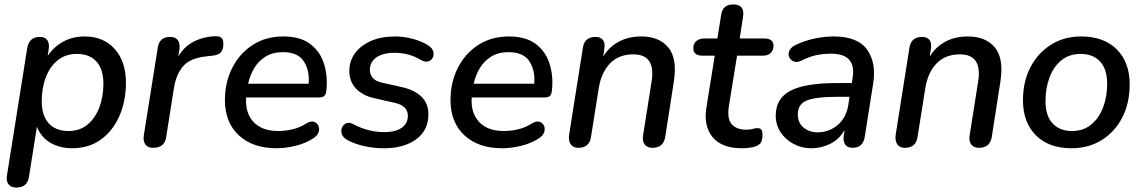

<svg xmlns="http://www.w3.org/2000/svg" viewBox="-20 -662 5174 869"><path d="M54 187Q30 187 18.5 172Q7 157 12 129L103 -443Q111 -495 161 -495Q184 -495 194.5 -479.5Q205 -464 200 -436L196 -409Q224 -451 267 -474Q310 -497 364 -497Q448 -497 499 -440.5Q550 -384 550 -287Q550 -206 521 -138.5Q492 -71 437.5 -31Q383 9 306 9Q252 9 209.5 -15Q167 -39 147 -88L111 139Q103 187 54 187ZM290 -69Q341 -69 376 -98Q411 -127 429.5 -175.5Q448 -224 448 -283Q448 -349 416.5 -383.5Q385 -418 328 -418Q277 -418 241.5 -389.5Q206 -361 187.5 -312.5Q169 -264 169 -204Q169 -138 201 -103.5Q233 -69 290 -69Z M673 7Q649 7 638 -8Q627 -23 631 -50L694 -446Q701 -495 751 -495Q774 -495 785 -480Q796 -465 792 -438L787 -406Q811 -449 854 -472Q897 -495 949 -498Q974 -499 982.5 -490.5Q991 -482 991 -463Q991 -437 979 -424.5Q967 -412 940 -410L916 -407Q842 -400 809.5 -363Q777 -326 767 -262L732 -41Q725 7 673 7Z M1232 9Q1124 9 1061 -49.5Q998 -108 998 -209Q998 -289 1031 -354.5Q1064 -420 1123.5 -458.5Q1183 -497 1262 -497Q1341 -497 1386 -461.5Q1431 -426 1447.5 -370Q1464 -314 1457 -252Q1455 -233 1447 -227Q1439 -221 1424 -221H1094Q1089 -151 1127.5 -110Q1166 -69 1239 -69Q1272 -69 1305 -77Q1338 -85 1366 -103Q1386 -115 1400 -111Q1414 -107 1420.5 -94Q1427 -81 1422.5 -65.5Q1418 -50 1401 -38Q1366 -14 1319.5 -2.5Q1273 9 1232 9ZM1261 -426Q1214 -426 1181.5 -405.5Q1149 -385 1130 -352.5Q1111 -320 1103 -283H1377Q1382 -343 1355 -384.5Q1328 -426 1261 -426Z M1718 9Q1671 9 1627 -1Q1583 -11 1551 -29Q1532 -40 1527 -55.5Q1522 -71 1528 -85Q1534 -99 1548 -104.5Q1562 -110 1581 -99Q1613 -82 1648 -73Q1683 -64 1719 -64Q1770 -64 1798 -83.5Q1826 -103 1826 -138Q1826 -184 1765 -197L1672 -218Q1620 -230 1590.5 -262Q1561 -294 1561 -341Q1561 -385 1586 -420Q1611 -455 1657.5 -476Q1704 -497 1770 -497Q1808 -497 1849 -486Q1890 -475 1919 -456Q1937 -444 1941 -428.5Q1945 -413 1938.5 -400.5Q1932 -388 1917.5 -384Q1903 -380 1884 -391Q1832 -423 1765 -423Q1713 -423 1683.5 -402Q1654 -381 1654 -346Q1654 -325 1667 -309.5Q1680 -294 1709 -288L1802 -267Q1858 -254 1888.5 -223.5Q1919 -193 1919 -145Q1919 -72 1863.5 -31.5Q1808 9 1718 9Z M2253 9Q2145 9 2082 -49.5Q2019 -108 2019 -209Q2019 -289 2052 -354.5Q2085 -420 2144.5 -458.5Q2204 -497 2283 -497Q2362 -497 2407 -461.5Q2452 -426 2468.5 -370Q2485 -314 2478 -252Q2476 -233 2468 -227Q2460 -221 2445 -221H2115Q2110 -151 2148.5 -110Q2187 -69 2260 -69Q2293 -69 2326 -77Q2359 -85 2387 -103Q2407 -115 2421 -111Q2435 -107 2441.5 -94Q2448 -81 2443.5 -65.5Q2439 -50 2422 -38Q2387 -14 2340.5 -2.5Q2294 9 2253 9ZM2282 -426Q2235 -426 2202.5 -405.5Q2170 -385 2151 -352.5Q2132 -320 2124 -283H2398Q2403 -343 2376 -384.5Q2349 -426 2282 -426Z M2597 7Q2574 7 2563 -9Q2552 -25 2556 -53L2618 -445Q2625 -495 2676 -495Q2698 -495 2709 -481Q2720 -467 2715 -439L2710 -406Q2737 -450 2781 -473.5Q2825 -497 2883 -497Q2963 -497 3004.5 -447.5Q3046 -398 3030 -294L2991 -43Q2983 7 2933 7Q2909 7 2897.5 -8.5Q2886 -24 2891 -52L2929 -292Q2949 -416 2847 -416Q2780 -416 2740.5 -374.5Q2701 -333 2690 -263L2655 -43Q2648 7 2597 7Z M3338 9Q3247 9 3205.5 -41Q3164 -91 3177 -174L3215 -410H3161Q3118 -410 3118 -443Q3118 -465 3132 -476.5Q3146 -488 3170 -488H3227L3244 -595Q3251 -642 3299 -642Q3352 -642 3343 -586L3328 -488H3438Q3481 -488 3481 -455Q3481 -435 3468.5 -422.5Q3456 -410 3433 -410H3316L3279 -182Q3270 -124 3292 -99.5Q3314 -75 3357 -75Q3376 -75 3387 -78.5Q3398 -82 3408 -82Q3419 -82 3425 -76Q3431 -70 3431 -53Q3431 -26 3422.5 -15Q3414 -4 3398 1Q3387 5 3369.5 7Q3352 9 3338 9Z M3652 9Q3609 9 3572 -10.5Q3535 -30 3513 -63.5Q3491 -97 3491 -139Q3491 -216 3557 -251Q3623 -286 3766 -286H3835L3839 -310Q3848 -363 3824 -391Q3800 -419 3741 -419Q3706 -419 3673.5 -412Q3641 -405 3608 -388Q3589 -378 3574 -383.5Q3559 -389 3552.5 -402.5Q3546 -416 3552.5 -432Q3559 -448 3582 -459Q3622 -478 3666.5 -487.5Q3711 -497 3753 -497Q3862 -497 3904.5 -437.5Q3947 -378 3932 -284L3894 -43Q3886 7 3839 7Q3817 7 3806 -7Q3795 -21 3799 -49L3803 -74Q3778 -31 3737.5 -11Q3697 9 3652 9ZM3681 -63Q3732 -63 3771.5 -96.5Q3811 -130 3820 -190L3825 -224H3775Q3671 -224 3631 -207Q3591 -190 3591 -145Q3591 -105 3617.5 -84Q3644 -63 3681 -63Z M4075 7Q4052 7 4041 -9Q4030 -25 4034 -53L4096 -445Q4103 -495 4154 -495Q4176 -495 4187 -481Q4198 -467 4193 -439L4188 -406Q4215 -450 4259 -473.5Q4303 -497 4361 -497Q4441 -497 4482.5 -447.5Q4524 -398 4508 -294L4469 -43Q4461 7 4411 7Q4387 7 4375.5 -8.5Q4364 -24 4369 -52L4407 -292Q4427 -416 4325 -416Q4258 -416 4218.5 -374.5Q4179 -333 4168 -263L4133 -43Q4126 7 4075 7Z M4830 9Q4727 9 4668.5 -49.5Q4610 -108 4610 -208Q4610 -293 4644 -358Q4678 -423 4737.5 -460Q4797 -497 4873 -497Q4976 -497 5034.5 -438.5Q5093 -380 5093 -280Q5093 -195 5059 -129.5Q5025 -64 4965.5 -27.5Q4906 9 4830 9ZM4832 -69Q4883 -69 4918.5 -98Q4954 -127 4972.5 -175.5Q4991 -224 4991 -283Q4991 -349 4959 -383.5Q4927 -418 4871 -418Q4820 -418 4784.5 -389.5Q4749 -361 4730.5 -312.5Q4712 -264 4712 -204Q4712 -138 4744 -103.5Q4776 -69 4832 -69Z"/></svg>

Font: Nunito SemiBold
Style: Italic
Weight: 600
Italic angle: -9°
Designer: Vernon Adams
Foundry: Vernon Adams
Version: Version 3.601; ttfautohint (v1.8.2.53-6de2)